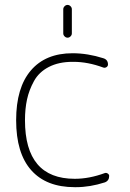

<svg xmlns="http://www.w3.org/2000/svg" viewBox="-20 -775 532 784"><path d="M238.3 -638.7V-737.3Q238.3 -744.1 243.7 -749.5Q249 -754.9 255.9 -754.9Q262.7 -754.9 268.1 -749.5Q273.4 -744.1 273.4 -737.3V-638.7Q273.4 -631.8 268.1 -626.5Q262.7 -621.1 255.9 -621.1Q249 -621.1 243.7 -626.5Q238.3 -631.8 238.3 -638.7ZM82 -284.2Q82 -44.9 285.2 -44.9Q344.7 -44.9 408.2 -68.4Q414.1 -70.3 419.9 -66.4Q425.8 -62.5 425.8 -56.6Q425.8 -37.1 408.2 -30.3Q347.7 -10.7 290 -10.7Q287.1 -10.7 285.2 -10.7Q168.9 -10.7 107.4 -80.1Q45.9 -149.4 45.9 -284.2Q45.9 -417 106 -487.3Q166 -557.6 276.4 -557.6Q337.9 -557.6 402.3 -537.1Q420.9 -531.2 420.9 -511.7Q420.9 -504.9 415 -501Q409.2 -497.1 402.3 -499Q338.9 -522.5 280.3 -522.5Q278.3 -522.5 276.4 -522.5Q219.7 -522.5 179.2 -501.5Q138.7 -480.5 118.7 -443.8Q98.6 -407.2 90.3 -368.7Q82 -330.1 82 -284.2Z"/></svg>

Font: Gen Jyuu Gothic ExtraLight
Style: Regular
Weight: 100
Designer: [Source Han Sans]
Ryoko NISHIZUKA  (kana & ideographs); Paul D. Hunt (Latin, Greek & Cyrillic); Wenlong ZHANG  (bopomofo
Version: Version 1.002.20150607